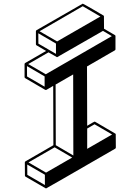

<svg xmlns="http://www.w3.org/2000/svg" viewBox="-20 -962 772 1057"><path d="M233.9 75.2 231.9 74.7Q231 74.7 230.5 74.2L120.1 10.3Q117.2 8.3 117.2 4.4L116.7 -68.4Q117.2 -71.8 120.1 -73.7L273.9 -162.6L272.9 -489.3L235.4 -467.3L233.9 -466.8H230V-467.3H229L118.7 -531.7Q115.7 -533.7 115.2 -537.1V-609.9Q115.7 -613.3 118.7 -615.2L233.9 -681.6L181.2 -712.4Q178.2 -714.4 177.7 -717.8V-790.5Q178.2 -793.9 181.2 -795.9Q434.1 -941.9 435.5 -941.9Q437.5 -941.9 494.1 -909.2L549.8 -876.5Q550.3 -876.5 550.3 -876Q550.8 -876 550.8 -875.5L551.8 -874.5L552.2 -872.6L552.7 -803.7L612.3 -769L613.3 -768.1L614.3 -767.6L614.7 -766.1Q615.2 -765.6 615.2 -765.4Q615.2 -765.1 615.7 -765.1V-690.9Q615.7 -687 612.8 -685.1L459 -596.2L460 -269.5Q498.5 -292.5 500.5 -292.5L503.9 -291.5Q613.8 -227.5 614.7 -226.6Q615.2 -226.6 615.2 -226.1H615.7V-225.6L616.7 -224.6V-224.1L617.2 -222.2L617.7 -149.4Q617.2 -145.5 614.3 -143.6Q235.8 75.2 233.9 75.2ZM460 -142.6 597.2 -221.7 500.5 -277.8 460 -254.4ZM294.4 -733.9 532.7 -871.1 435.5 -927.7 197.8 -790ZM288.1 -665.5V-722.2L190.9 -778.8L191.4 -721.7ZM225.6 -484.9V-541.5L128.4 -598.1L128.9 -541ZM231.9 -553.2 595.7 -763.2 546.9 -792Q295.9 -647.5 294.9 -647.5H292.5V-647.9L247.1 -673.8L135.3 -609.4ZM227.1 56.6V0L129.9 -56.2L130.4 0.5ZM233.4 -11.7 377.4 -94.7 280.8 -150.9 136.7 -67.9ZM383.8 -106 382.8 -552.2 286.1 -496.6 287.1 -162.6Z"/></svg>

Font: 3D Isometric
Style: Bold
Weight: 700
Designer: GGBotNet
Foundry: GGBotNet
Version: 1.14